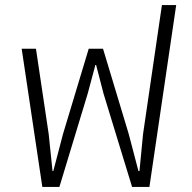

<svg xmlns="http://www.w3.org/2000/svg" viewBox="-20 -733 752 753"><path d="M65 -542H121L171 -207L186 -62H189L227 -207L328 -542H384L485 -207L523 -62H527L541 -207L615 -713H671L566 0H498L386 -366L357 -478H354L324 -366L213 0H146Z"/></svg>

Font: IBM Plex Thai Light
Style: Regular
Weight: 300
Designer: Mike Abbink, Paul van der Laan, Pieter van Rosmalen, Ben Mitchell, Mark Frömberg
Foundry: Bold Monday
Version: Version 1.0